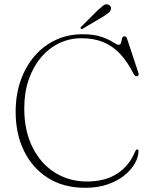

<svg xmlns="http://www.w3.org/2000/svg" viewBox="-20 -877 719 914"><path d="M639.5 -159Q639.5 -130.5 622.2 -99.8Q605 -69 572.8 -42.5Q540.5 -16 493.2 0.5Q446 17 385.5 17Q282.5 17 208.5 -29.8Q134.5 -76.5 94.5 -158Q54.5 -239.5 54.5 -345Q54.5 -425.5 78 -492.8Q101.5 -560 144.2 -609.8Q187 -659.5 245.2 -686.8Q303.5 -714 373 -714Q428.5 -714 463.5 -701.5Q498.5 -689 517.5 -676.5Q536.5 -664 544 -664Q554 -664 556.5 -674Q559 -684 561.2 -694Q563.5 -704 573 -704Q577 -704 579.8 -702Q582.5 -700 584.5 -694L639 -529.5Q641.5 -523 639 -518.5Q636.5 -514 630 -514Q626 -514 622.8 -516.5Q619.5 -519 617 -523.5Q587.5 -582.5 551.8 -620.5Q516 -658.5 471 -676.8Q426 -695 367.5 -695Q311 -695 261.2 -671Q211.5 -647 174.5 -602.8Q137.5 -558.5 116.5 -497.5Q95.5 -436.5 95.5 -361.5Q95.5 -254 135 -175.5Q174.5 -97 242 -55Q309.5 -13 393.5 -13Q482 -13 539.5 -51.5Q597 -90 623 -155.5Q625.5 -160.5 627.8 -163Q630 -165.5 633.5 -165.5Q636 -165.5 637.8 -164Q639.5 -162.5 639.5 -159ZM445.5 -828.5Q461.5 -843 472 -851Q482.5 -859 494 -855.5Q503 -852.5 506.5 -845.5Q510 -838.5 507.5 -831Q504.5 -821.5 495.2 -814.5Q486 -807.5 473.5 -799.5L374 -740.5Q372.5 -739 369.5 -739Q366.5 -739 364.5 -741Q362 -743.5 363.8 -746.2Q365.5 -749 367.5 -750.5Z"/></svg>

Font: Fraunces Thin
Style: Regular
Weight: 250
Version: Version 1.000;[b76b70a41]